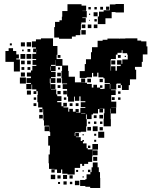

<svg xmlns="http://www.w3.org/2000/svg" viewBox="-20 -912 754 956"><path d="M536 -821H505V-792H467V-830H473V-854H496V-861H527V-890H555V-892H597V-850H555V-852H536ZM338 -719H274V-725H250V-777H254V-803H276V-811H288V-829H290V-857H316V-891H386V-884H409V-858H390V-857H412V-825H390V-822H407V-800H385V-792H383V-764H380V-737H357V-730H338ZM508 -879H524V-863H508ZM479 -878H493V-864H479ZM420 -877H432V-865H420ZM450 -877H462V-865H450ZM446 -851H466V-831H446ZM423 -844H429V-838H423ZM450 -805V-817H462V-805ZM428 -813V-809H424V-813ZM387 -772V-790H405V-772ZM417 -790H435V-772H417ZM465 -772H447V-790H465ZM407 -740H385V-762H407ZM709 -681H714V-641H691V-604H686V-579H652V-565H658V-517H627V-488H621V-464H587V-488H581V-496H561V-494H559V-466H533V-463H556V-439H534V-406H559V-376H534V-375H558V-347H531V-319H532V-283H496V-319H497V-348H500V-371H476V-370H493V-352H475V-369H468V-347H443V-342H436V-319H412V-342H408V-319H412V-283H409V-256H382V-253H354V-251H352V-235H355V-250H373V-232H358V-229H382V-210H390V-215H398V-207H393V-198H411V-174H417V-168H440V-195H468V-167H441V-134H439V-106H419V-96H399V-86H389V-96H379V-76H352V-43H316V-47H290V-68H284V-51H264V-68H252V-53H236V-69H251V-71H224V-99H222V-143H228V-167H229V-187H220V-235H230V-254H227V-282H226V-259H202V-283H225V-286H199V-313H196V-342H195V-368H192V-353H176V-369H191V-377H170V-403H166V-439H168V-458H161V-467H140V-491H137V-468H111V-494H134V-499H112V-523H134V-531H114V-551H134V-561H141V-584H161V-589H142V-613H160V-618H141V-644H160V-652H145V-670H159V-676H139V-706H159V-716H184V-721H244V-683H266V-639H262V-618H291V-586H319V-559H322V-530H353V-502H384V-521H404V-501H385V-500H413V-494H437V-476H445V-490H463V-476H478V-487H490V-475H479V-469H495V-470H501V-494H527V-470H529V-494H527V-498H501V-522H495V-527H470V-550H464V-531H444V-549H438V-527H411V-524H377V-558H402V-593H408V-617H433V-652H438V-677H466V-709H491V-714H515V-720H573V-719H575V-720H604V-721H664V-710H683V-706H709ZM113 -702H135V-680H113ZM84 -701H104V-681H84ZM29 -696H39V-686H29ZM79 -556H49V-604H7V-658H23V-672H45V-658H61V-641H74V-621H61V-616H79ZM131 -668V-654H117V-668ZM163 -655H164V-666H163ZM98 -665V-657H90V-665ZM613 -640V-647H590V-662H586V-649H565V-640H557V-618H532V-613H531V-560H533V-582H555V-560H562V-583H581V-590H563V-612H585V-594H589V-616H616V-640ZM82 -643H106V-619H82ZM112 -643H136V-619H112ZM281 -624H267V-638H281ZM581 -624H567V-638H581ZM601 -634H607V-628H601ZM286 -523V-559H289V-584H257V-613H256V-589H234V-584H257V-558H234V-554H257V-528H234V-523H256V-499H232V-521H228V-498H231V-471H232V-493H256V-469H234V-467H260V-442H265V-433H286V-409H265V-403H286V-383H295V-400H313V-382H296V-377H320V-356H325V-370H343V-356H356V-369H372V-353H359V-351H380V-375H405V-379H382V-403H405V-408H381V-432H375V-410H353V-431H349V-406H319V-431H314V-469H292V-493H314V-496H289V-523ZM554 -591H534V-611H554ZM85 -610H103V-592H85ZM115 -610H133V-592H115ZM229 -561H231V-581H229ZM101 -578V-564H87V-578ZM131 -578V-564H117V-578ZM269 -576H279V-566H269ZM104 -531H84V-551H104ZM265 -550H283V-532H265ZM109 -496H79V-526H109ZM285 -500H263V-522H285ZM415 -502V-520H433V-502ZM476 -519H492V-503H476ZM267 -474V-488H281V-474ZM581 -474H567V-488H581ZM134 -441H114V-461H134ZM295 -460H313V-442H295ZM282 -443H266V-459H282ZM161 -444H147V-458H161ZM580 -445H568V-457H580ZM551 -428V-414H537V-428ZM148 -415V-427H160V-415ZM310 -415H298V-427H310ZM580 -415H568V-427H580ZM161 -384H147V-398H161ZM327 -398H341V-384H327ZM357 -398H371V-384H357ZM530 -371H528V-348H530ZM384 -347V-345H405V-347ZM193 -322H175V-340H193ZM475 -340H493V-322H475ZM447 -338H461V-324H447ZM460 -307V-295H448V-307ZM478 -295V-307H490V-295ZM419 -296V-306H429V-296ZM442 -283H466V-259H442ZM415 -280H433V-262H415ZM492 -263H476V-279H492ZM499 -226H469V-256H499ZM449 -246H459V-236H449ZM397 -244V-238H391V-244ZM459 -206H449V-216H459ZM430 -187V-175H418V-187ZM442 -163H466V-139H442ZM464 -131V-111H444V-131ZM472 -55H478V-26H479V24H429V18H405V14H379V-16H405V-20H411V-44H430V-55H436V-79H442V-103H466V-79H472ZM418 -55V-67H430V-55ZM359 -56V-66H369V-56ZM391 -64H397V-58H391ZM255 -20H233V-42H255ZM314 -21H294V-41H314ZM282 -23H266V-39H282ZM342 -23H326V-39H342ZM397 -28H391V-34H397ZM375 10H353V-12H375ZM312 7H296V-9H312ZM340 5H328V-7H340ZM279 4H269V-6H279Z"/></svg>

Font: Rubik-Storm
Style: Regular
Weight: 400
Designer: NaN (generative design), Hubert & Fischer (Rubik source font outlines)
Foundry: NaN, Hubert & Fischer
Version: Version 1.000